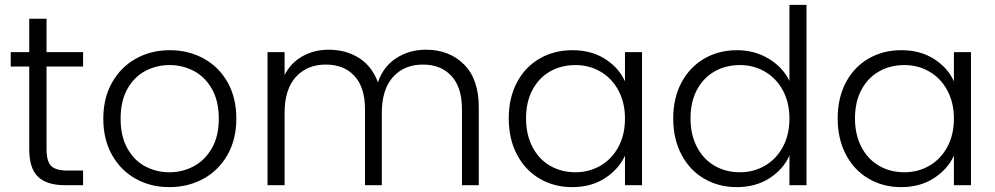

<svg xmlns="http://www.w3.org/2000/svg" viewBox="-20 -760 4085 788"><path d="M171 -487V-148Q171 -98 190 -79Q209 -60 257 -60H321V0H246Q172 0 136 -34.5Q100 -69 100 -148V-487H24V-546H100V-683H171V-546H321V-487Z M675 8Q598 8 536.5 -26.5Q475 -61 439.5 -124.5Q404 -188 404 -273Q404 -358 440 -421.5Q476 -485 538 -519.5Q600 -554 677 -554Q754 -554 816.5 -519.5Q879 -485 914.5 -421.5Q950 -358 950 -273Q950 -189 914 -125Q878 -61 815 -26.5Q752 8 675 8ZM675 -53Q729 -53 775 -77.5Q821 -102 849.5 -151.5Q878 -201 878 -273Q878 -345 850 -394.5Q822 -444 776 -468.5Q730 -493 676 -493Q622 -493 576 -468.5Q530 -444 502.5 -394.5Q475 -345 475 -273Q475 -201 502.5 -151.5Q530 -102 575.5 -77.5Q621 -53 675 -53Z M1728 -556Q1824 -556 1884.5 -495.5Q1945 -435 1945 -320V0H1876V-312Q1876 -401 1833 -448Q1790 -495 1716 -495Q1639 -495 1593 -444Q1547 -393 1547 -296V0H1478V-312Q1478 -401 1435 -448Q1392 -495 1317 -495Q1240 -495 1194 -444Q1148 -393 1148 -296V0H1078V-546H1148V-452Q1174 -503 1222 -529.5Q1270 -556 1329 -556Q1400 -556 1453.5 -522Q1507 -488 1531 -422Q1553 -487 1606.5 -521.5Q1660 -556 1728 -556Z M2068 -274Q2068 -358 2101.5 -421.5Q2135 -485 2194.5 -519.5Q2254 -554 2329 -554Q2407 -554 2463.5 -518Q2520 -482 2545 -426V-546H2615V0H2545V-121Q2519 -65 2462.5 -28.5Q2406 8 2328 8Q2254 8 2194.5 -27Q2135 -62 2101.5 -126Q2068 -190 2068 -274ZM2545 -273Q2545 -339 2518 -389Q2491 -439 2444.5 -466Q2398 -493 2342 -493Q2284 -493 2238 -467Q2192 -441 2165.5 -391.5Q2139 -342 2139 -274Q2139 -207 2165.5 -156.5Q2192 -106 2238 -79.5Q2284 -53 2342 -53Q2398 -53 2444.5 -80Q2491 -107 2518 -157Q2545 -207 2545 -273Z M2743 -274Q2743 -358 2777 -421.5Q2811 -485 2870.5 -519.5Q2930 -554 3005 -554Q3077 -554 3135 -519Q3193 -484 3220 -428V-740H3290V0H3220V-122Q3195 -65 3138 -28.5Q3081 8 3004 8Q2929 8 2869.5 -27Q2810 -62 2776.5 -126Q2743 -190 2743 -274ZM3220 -273Q3220 -339 3193 -389Q3166 -439 3119.5 -466Q3073 -493 3017 -493Q2959 -493 2913 -467Q2867 -441 2840.5 -391.5Q2814 -342 2814 -274Q2814 -207 2840.5 -156.5Q2867 -106 2913 -79.5Q2959 -53 3017 -53Q3073 -53 3119.5 -80Q3166 -107 3193 -157Q3220 -207 3220 -273Z M3418 -274Q3418 -358 3451.5 -421.5Q3485 -485 3544.5 -519.5Q3604 -554 3679 -554Q3757 -554 3813.5 -518Q3870 -482 3895 -426V-546H3965V0H3895V-121Q3869 -65 3812.5 -28.5Q3756 8 3678 8Q3604 8 3544.5 -27Q3485 -62 3451.5 -126Q3418 -190 3418 -274ZM3895 -273Q3895 -339 3868 -389Q3841 -439 3794.5 -466Q3748 -493 3692 -493Q3634 -493 3588 -467Q3542 -441 3515.5 -391.5Q3489 -342 3489 -274Q3489 -207 3515.5 -156.5Q3542 -106 3588 -79.5Q3634 -53 3692 -53Q3748 -53 3794.5 -80Q3841 -107 3868 -157Q3895 -207 3895 -273Z"/></svg>

Font: Fz Poppins Light
Style: Regular
Weight: 300
Designer: Ninad Kale (Devanagari), Jonny Pinhorn (Latin)
Foundry: Indian Type Foundry
Version: Vit hóa bi Vntype.Com & FontZin.Com